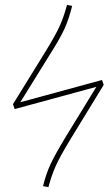

<svg xmlns="http://www.w3.org/2000/svg" viewBox="-20 -758 445 785"><path d="M275 -734Q262 -681 244 -641Q226 -601 182 -532L63 -340L397 -431L404 -411L267 -187Q225 -118 207.5 -78.5Q190 -39 178 7L156 3Q168 -47 187 -87.5Q206 -128 249 -199L374 -403L40 -312L33 -332L164 -544Q206 -612 223.5 -650.5Q241 -689 254 -738Z"/></svg>

Font: FiraGO Thin
Style: Italic
Weight: 100
Italic angle: -8°
Designer: bBox Type GmbH
Foundry: bBox Type GmbH
Version: Version 1.001